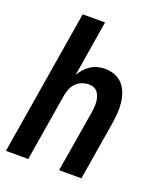

<svg xmlns="http://www.w3.org/2000/svg" viewBox="-136 -824 772 913"><g transform="rotate(20 250.0 -367.5)"><path d="M3 0 124 -735H237L191 -453Q200 -469 213 -483.5Q226 -498 242.5 -508.5Q259 -519 277.5 -523.5Q296 -528 313 -528Q340 -528 363.5 -519Q387 -510 403 -492Q419 -474 427.5 -450.5Q436 -427 439 -401.5Q442 -376 440 -350Q438 -324 434 -298L385 0H272L324 -313Q326 -326 327 -339.5Q328 -353 327 -366Q326 -379 322 -391Q318 -403 311 -412.5Q304 -422 292 -427Q280 -432 267 -432Q249 -432 231.5 -425.5Q214 -419 201 -405Q188 -391 181.5 -374Q175 -357 172 -340L116 0Z"/></g></svg>

Font: Iosevka Custom
Style: Bold Italic
Weight: 700
Italic angle: -9°
Designer: Belleve Invis
Foundry: Belleve Invis
Version: Version 30.3.1; ttfautohint (v1.8.3)